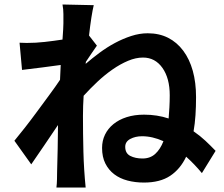

<svg xmlns="http://www.w3.org/2000/svg" viewBox="-20 -791 996 854"><path d="M614 -86Q648 -86 670.5 -106.5Q693 -127 707 -163Q658 -185 612 -185Q582 -185 559.5 -173Q537 -161 537 -138Q537 -109 559.5 -97.5Q582 -86 614 -86ZM361 -507Q390 -532 423 -556.5Q456 -581 491.5 -600Q527 -619 564 -631Q601 -643 637 -643Q688 -643 727.5 -623Q767 -603 795 -565.5Q823 -528 837.5 -476Q852 -424 852 -359Q852 -317 849.5 -279Q847 -241 841 -207Q870 -187 893.5 -165Q917 -143 939 -120L878 -21Q845 -61 808 -94Q782 -39 737 -9Q692 21 620 21Q581 21 547 12Q513 3 488 -16Q463 -35 448.5 -64Q434 -93 434 -133Q434 -165 447 -192Q460 -219 484.5 -239Q509 -259 543.5 -270Q578 -281 621 -281Q679 -281 730 -264Q732 -287 733.5 -313.5Q735 -340 735 -367Q735 -443 702.5 -489Q670 -535 616 -535Q584 -535 549.5 -520.5Q515 -506 480.5 -482Q446 -458 413.5 -427.5Q381 -397 352 -365Q349 -319 349 -275Q349 -195 351 -116Q353 -37 361 43H231Q233 28 233.5 6.5Q234 -15 234 -27Q236 -82 236.5 -128.5Q237 -175 238 -235Q208 -190 175.5 -142.5Q143 -95 119 -60L44 -165Q64 -189 91 -223.5Q118 -258 145.5 -295.5Q173 -333 200 -369.5Q227 -406 247 -436L250 -502Q216 -497 167.5 -491Q119 -485 78 -480L67 -601Q75 -601 83 -600.5Q91 -600 99 -600Q139 -600 179 -604.5Q219 -609 258 -615Q260 -641 261 -660Q262 -679 262 -687Q262 -707 262 -728.5Q262 -750 258 -771L397 -768Q392 -748 386.5 -713Q381 -678 376 -633L411 -588Q402 -576 388.5 -555.5Q375 -535 362 -516Z"/></svg>

Font: Kinto Sans
Style: Bold
Weight: 700
Designer: Authors: Ryoko NISHIZUKA  (kana & ideographs); Paul D. Hunt (Latin, Greek & Cyrillic); Wenlong ZHANG  (bopomofo); Sandol
Foundry: Adobe Systems Incorporated, ookami Inc.
Version: Version 0.001